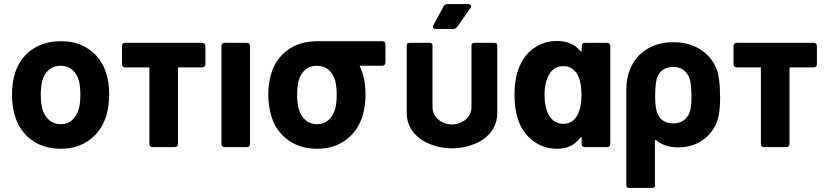

<svg xmlns="http://www.w3.org/2000/svg" viewBox="-20 -725 4075 946"><path d="M53 -156Q39 -203 39 -258Q39 -319 54 -364Q77 -438 136.5 -480Q196 -522 281 -522Q363 -522 421.5 -480Q480 -438 503 -365Q518 -319 518 -260Q518 -208 505 -159Q482 -81 422.5 -36.5Q363 8 280 8Q195 8 135 -36Q75 -80 53 -156ZM368 -188Q376 -215 376 -258Q376 -300 368 -329Q358 -363 335 -382Q312 -401 278 -401Q245 -401 222 -382Q199 -363 189 -329Q181 -300 181 -258Q181 -217 189 -188Q199 -153 222.5 -133Q246 -113 280 -113Q312 -113 335 -133Q358 -153 368 -188Z M857 -393V-17Q857 0 840 0H733Q716 0 716 -17V-393H598Q581 -393 581 -410V-497Q581 -514 598 -514H975Q992 -514 992 -497V-410Q992 -393 975 -393Z M1071 -17V-497Q1071 -514 1088 -514H1195Q1212 -514 1212 -497V-17Q1212 0 1195 0H1088Q1071 0 1071 -17Z M1631 -188Q1639 -215 1639 -258Q1639 -300 1631 -329Q1621 -363 1598 -382Q1575 -401 1541 -401Q1508 -401 1485 -382Q1462 -363 1452 -329Q1444 -300 1444 -258Q1444 -217 1452 -188Q1462 -153 1485.5 -133Q1509 -113 1543 -113Q1575 -113 1598 -133Q1621 -153 1631 -188ZM1752 -401Q1760 -384 1766 -365Q1781 -319 1781 -260Q1781 -208 1768 -159Q1745 -81 1685.5 -36.5Q1626 8 1543 8Q1458 8 1398 -36Q1338 -80 1316 -156Q1302 -203 1302 -258Q1302 -319 1317 -364Q1340 -438 1399.5 -480Q1459 -522 1544 -522H1863Q1879 -522 1879 -505V-418Q1879 -401 1863 -401Z M1984 -169V-501Q1984 -514 1999 -514H2096Q2111 -514 2111 -501V-198Q2111 -160 2140 -136Q2169 -112 2207 -112Q2245 -112 2274 -136Q2303 -160 2303 -198V-501Q2303 -514 2319 -514H2415Q2430 -514 2430 -501V-169Q2430 -117 2401 -77.5Q2372 -38 2319 -16Q2266 6 2207 6Q2148 6 2095.5 -16Q2043 -38 2013.5 -77.5Q1984 -117 1984 -169ZM2113 -593Q2113 -598 2116 -602L2165 -693Q2171 -705 2185 -705H2286Q2293 -705 2297 -702Q2301 -699 2301 -694Q2301 -689 2297 -684L2233 -593Q2225 -582 2212 -582H2128Q2113 -582 2113 -593Z M2863 -514H2970Q2987 -514 2987 -497V-17Q2987 0 2970 0H2863Q2846 0 2846 -17V-44Q2846 -48 2843.5 -48.5Q2841 -49 2839 -46Q2798 8 2725 8Q2657 8 2604.5 -32.5Q2552 -73 2532 -139Q2515 -187 2515 -259Q2515 -333 2534 -383Q2556 -447 2606.5 -485Q2657 -523 2725 -523Q2799 -523 2839 -474Q2841 -471 2843.5 -472Q2846 -473 2846 -477V-497Q2846 -514 2863 -514ZM2845 -257Q2845 -323 2824 -360Q2799 -399 2757 -399Q2711 -399 2687 -361Q2663 -321 2663 -256Q2663 -197 2684 -158Q2708 -115 2757 -115Q2801 -115 2825 -158Q2845 -195 2845 -257Z M3223 -158Q3244 -117 3298 -117Q3346 -117 3371 -157Q3387 -183 3387 -243Q3387 -326 3372 -351Q3349 -395 3297 -395Q3243 -395 3221 -351Q3208 -326 3208 -245Q3208 -184 3223 -158ZM3066 -285Q3066 -340 3084 -383Q3109 -446 3165 -481.5Q3221 -517 3298 -517Q3373 -517 3428 -483Q3483 -449 3509 -390Q3528 -344 3528 -241Q3528 -151 3504 -106Q3477 -54 3429.5 -26.5Q3382 1 3322 1Q3256 1 3214 -33Q3211 -36 3209 -35Q3207 -34 3207 -30V191Q3207 201 3190 201H3083Q3066 201 3066 191Z M3870 -393V-17Q3870 0 3853 0H3746Q3729 0 3729 -17V-393H3611Q3594 -393 3594 -410V-497Q3594 -514 3611 -514H3988Q4005 -514 4005 -497V-410Q4005 -393 3988 -393Z"/></svg>

Font: Barlow
Style: Bold
Weight: 700
Designer: Jeremy Tribby
Foundry: Jeremy Tribby
Version: Version 1.101 August 23, 2024